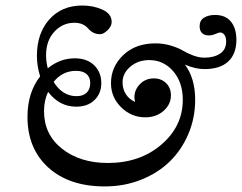

<svg xmlns="http://www.w3.org/2000/svg" viewBox="-20 -624 877 696"><path d="M359.9 51.8Q230.5 51.8 155 -16.8Q79.6 -85.4 79.6 -200.7Q79.6 -288.1 125.5 -347.2Q113.8 -384.8 113.8 -421.9Q113.8 -502.9 158.7 -553.5Q203.6 -604 278.3 -604Q318.8 -604 351.8 -588.9Q384.8 -573.7 384.8 -544.4Q384.8 -528.8 369.9 -514.4Q355 -500 342.8 -500Q317.4 -500 299.8 -520.5Q281.7 -541.5 249.5 -541.5Q207 -541.5 177 -509Q147 -476.6 147 -424.3Q147 -398.9 153.3 -376.5Q197.3 -412.6 251 -412.6Q295.4 -412.6 321.3 -387.5Q347.2 -362.3 347.2 -322.8Q347.2 -285.2 322.5 -261.2Q297.9 -237.3 256.3 -237.3Q195.3 -237.3 154.3 -291Q139.6 -259.8 139.6 -220.7Q139.6 -136.2 205.1 -84.7Q270.5 -33.2 371.1 -33.2Q486.8 -33.2 564.7 -99.6Q642.6 -166 642.6 -262.2Q642.6 -325.7 607.7 -366Q572.8 -406.2 521 -406.2Q480.5 -406.2 452.4 -382.3Q424.3 -358.4 424.3 -325.7Q424.3 -300.8 436.5 -282.2Q448.7 -263.7 469.7 -254.4Q467.3 -263.2 467.3 -271.5Q467.3 -298.8 487.5 -319.3Q507.8 -339.8 537.6 -339.8Q564.5 -339.8 582 -322.8Q599.6 -305.7 599.6 -278.3Q599.6 -245.6 573 -222.2Q546.4 -198.7 506.8 -198.7Q456.1 -198.7 419.2 -235.1Q382.3 -271.5 382.3 -322.3Q382.3 -381.8 426.8 -424.3Q471.2 -466.8 543.5 -466.8Q572.8 -466.8 599.4 -458.7Q626 -450.7 642.3 -440.9Q658.7 -431.2 679.9 -423.1Q701.2 -415 721.2 -415Q755.9 -415 777.8 -429.7Q799.8 -444.3 799.8 -473.6Q799.8 -489.3 793.5 -497.8Q787.1 -506.3 777.8 -506.3Q773.4 -506.3 761.2 -501Q749 -495.6 736.8 -495.6Q720.7 -495.6 712.2 -504.4Q703.6 -513.2 703.6 -528.8Q703.6 -549.8 719.5 -559.8Q735.4 -569.8 759.3 -569.8Q797.4 -569.8 817.1 -545.7Q836.9 -521.5 836.9 -479.5Q836.9 -428.7 807.4 -401.1Q777.8 -373.5 721.2 -373.5Q689 -373.5 650.4 -389.6Q687.5 -340.3 687.5 -262.2Q687.5 -196.8 663.1 -138.9Q638.7 -81.1 595.9 -39.1Q553.2 2.9 491.9 27.3Q430.7 51.8 359.9 51.8ZM257.3 -275.4Q281.2 -275.4 294.2 -288.1Q307.1 -300.8 307.1 -322.8Q307.1 -344.2 293.7 -355.7Q280.3 -367.2 255.4 -367.2Q206.5 -367.2 174.3 -327.1Q206.5 -275.4 257.3 -275.4Z"/></svg>

Font: Elstob 6pt SemiBold
Style: Italic
Weight: 600
Italic angle: -20°
Designer: Peter S. Baker
Version: Version 1.015